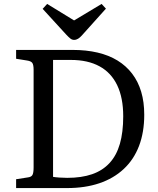

<svg xmlns="http://www.w3.org/2000/svg" viewBox="-20 -957 805 977"><path d="M62 0V-45L120 -54Q139 -56 145 -66.5Q151 -77 151 -105V-602Q151 -627 144.5 -636.5Q138 -646 118 -649L62 -658V-703H349Q419 -703 476.5 -689.5Q534 -676 578 -649Q622 -622 652.5 -582Q683 -542 698.5 -490Q714 -438 714 -373Q714 -284 687.5 -214.5Q661 -145 609.5 -97Q558 -49 485.5 -24.5Q413 0 321 0ZM322 -52Q395 -52 448.5 -70.5Q502 -89 537.5 -127.5Q573 -166 590 -225Q607 -284 607 -365Q607 -459 576.5 -523Q546 -587 486.5 -619.5Q427 -652 341 -652H250V-57Q261 -55 282 -53.5Q303 -52 322 -52ZM357 -754Q347 -754 338.5 -760.5Q330 -767 316 -782L197 -912L220 -937L357 -853L497 -937L519 -913L396 -776Q387 -766 377.5 -760Q368 -754 357 -754Z"/></svg>

Font: Literata 18pt
Style: Regular
Weight: 400
Designer: Latin by Veronika Burian and Jose Scaglione. Greek by Irene Vlachou. Cyrillic by Vera Evstafieva.
Foundry: TypeTogether
Version: Version 3.103;gftools[0.9.29]